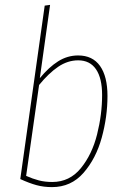

<svg xmlns="http://www.w3.org/2000/svg" viewBox="-20 -756 509 786"><path d="M420 -363Q420 -278 396.5 -192.5Q373 -107 322 -48.5Q271 10 193 10Q159 10 129.5 2Q100 -6 63 -23L163 -733L185 -736L143 -436Q180 -481 218 -505Q256 -529 300 -529Q359 -529 389.5 -486Q420 -443 420 -363ZM140 -408 87 -36Q114 -24 139 -17.5Q164 -11 194 -11Q265 -11 311 -67.5Q357 -124 377.5 -206Q398 -288 398 -367Q398 -436 373 -472.5Q348 -509 300 -509Q257 -509 218 -482.5Q179 -456 140 -408Z"/></svg>

Font: Fira Sans Extra Condensed Thin
Style: Italic
Weight: 250
Width: 3
Italic angle: -8°
Designer: Carrois Corporate & Edenspiekermann AG
Foundry: Carrois Corporate GbR & Edenspiekermann AG
Version: Version 4.203